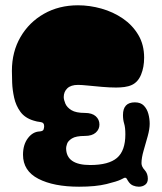

<svg xmlns="http://www.w3.org/2000/svg" viewBox="-20 -692 611 726"><path d="M279 14Q183 14 125 -16Q67 -46 67 -107Q67 -145 85.5 -169.5Q104 -194 130 -195Q143 -196 145 -203Q147 -210 147 -215Q147 -229 133 -230.5Q119 -232 107 -236Q74 -246 57 -269.5Q40 -293 33.5 -322.5Q27 -352 26 -379Q25 -406 25 -424Q25 -496 57.5 -552Q90 -608 146.5 -640Q203 -672 275 -672Q319 -672 363.5 -659.5Q408 -647 444.5 -622Q481 -597 503 -560Q525 -523 525 -474Q525 -438 513.5 -410Q502 -382 479 -371Q466 -365 450.5 -363Q435 -361 419 -361Q395 -361 366 -363.5Q337 -366 312.5 -368.5Q288 -371 275 -371Q248 -371 234.5 -358Q221 -345 221 -325Q221 -315 227 -300.5Q233 -286 250 -275.5Q267 -265 301 -265Q328 -265 342 -252.5Q356 -240 356 -221Q356 -203 342 -190.5Q328 -178 301 -178Q267 -178 252 -168.5Q237 -159 233.5 -148Q230 -137 230 -132Q230 -68 321 -68Q391 -68 422.5 -95Q454 -122 454 -184Q454 -210 449.5 -224.5Q445 -239 445 -257Q445 -305 490 -305Q512 -305 524 -292.5Q536 -280 541 -261.5Q546 -243 546 -224Q546 -204 538.5 -177Q531 -150 523 -122.5Q515 -95 515 -75Q515 -62 527 -49Q539 -36 539 -16Q539 -1 529 6.5Q519 14 505 14Q494 14 483 9.5Q472 5 464 -8Q461 -13 459 -16.5Q457 -20 453 -20Q450 -20 446 -17.5Q442 -15 437 -13Q423 -6 382.5 4Q342 14 279 14Z"/></svg>

Font: Matemasie
Style: Regular
Weight: 400
Designer: Adam Yeo
Version: Version 1.001; ttfautohint (v1.8.4.7-5d5b)